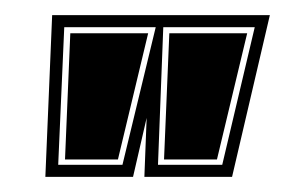

<svg xmlns="http://www.w3.org/2000/svg" viewBox="-20 -559 377 254"><path d="M40 -325 49 -539H337L287 -325H171L174 -403L156 -325ZM57 -341H142L186 -523H65ZM189 -341H274L317 -523H196ZM66 -348 73 -515H176L136 -348ZM197 -348 204 -515H307L267 -348Z"/></svg>

Font: Alumni Sans Collegiate One
Style: Italic
Weight: 400
Italic angle: -8°
Designer: Robert E. Leuschke
Foundry: Robert E. Leuschke
Version: Version 1.100